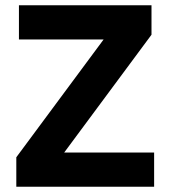

<svg xmlns="http://www.w3.org/2000/svg" viewBox="-20 -710 648 730"><path d="M42 0V-112L374 -560H52V-690H556V-578L224 -130H566V0Z"/></svg>

Font: Oxanium
Style: Bold
Weight: 700
Designer: Severin Meyer
Version: Version 2.000